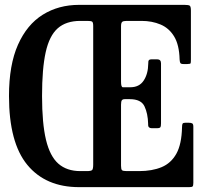

<svg xmlns="http://www.w3.org/2000/svg" viewBox="-20 -770 844 790"><path d="M17 -375Q17 -503 54 -586Q91 -669 156 -709.5Q221 -750 305.5 -750H739Q756 -750 760.8 -746.5Q765.5 -743 765.5 -726V-526.5Q765.5 -514 764.5 -510.2Q763.5 -506.5 750.5 -506.5H735Q724 -506.5 721.8 -511.2Q719.5 -516 719 -525.5Q717.5 -585.5 696.5 -620Q675.5 -654.5 640.5 -669.2Q605.5 -684 562.5 -684H501Q487.5 -684 482.8 -680Q478 -676 478 -661.5V-434Q478 -411 485.5 -411H516.5Q553 -411 571.2 -438.5Q589.5 -466 590 -508.5Q589.5 -519 592.8 -522.5Q596 -526 604 -526H626Q642.5 -526 642.5 -509.5V-262.5Q642.5 -250.5 639.8 -246.5Q637 -242.5 626 -242.5H604Q598 -242.5 593.5 -245.8Q589 -249 589.5 -260.5Q588.5 -303 574.5 -332.5Q560.5 -362 514 -362H493.5Q485 -362 481.5 -357.5Q478 -353 478 -339V-88Q478 -73.5 482 -69.8Q486 -66 501 -66H552.5Q605.5 -66 644.8 -82.2Q684 -98.5 705.8 -137.8Q727.5 -177 729 -247Q729 -258 731.5 -261.5Q734 -265 743 -265H756Q766.5 -265 771 -262.2Q775.5 -259.5 775.5 -248.5V-17.5Q775.5 -6 772.5 -3Q769.5 0 758.5 0H305.5Q168 0 92.5 -91.5Q17 -183 17 -375ZM339.5 -684H310.5Q252 -684 217.5 -653.5Q183 -623 168 -555.2Q153 -487.5 153 -375Q153 -262.5 169.2 -194.8Q185.5 -127 220.2 -96.5Q255 -66 310.5 -66H337Q355 -66 359.2 -70.5Q363.5 -75 363.5 -93V-663Q363.5 -678 359 -681Q354.5 -684 339.5 -684Z"/></svg>

Font: Besley* Condensed Medium
Style: Regular
Weight: 500
Width: 3
Designer: Owen Earl
Foundry: indestructible type*
Version: Version 3.000; ttfautohint (v1.8.3)